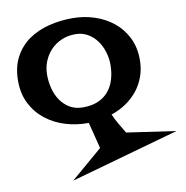

<svg xmlns="http://www.w3.org/2000/svg" viewBox="-99 -742 1102 1139"><g transform="rotate(-10 452.0 -173.0)"><path d="M904.3 118.2 250 301.8 440.4 138.7 400.4 -19.5Q328.1 -18.6 261.7 -38.6Q195.3 -58.6 143.6 -99.1Q91.8 -139.6 61 -199.2Q30.3 -258.8 30.3 -336.9Q30.3 -419.9 62 -479.5Q93.8 -539.1 146.5 -576.2Q199.2 -613.3 268.1 -630.9Q336.9 -648.4 412.1 -648.4Q481.4 -648.4 544.9 -627.4Q608.4 -606.4 657.2 -566.9Q706.1 -527.3 734.9 -469.2Q763.7 -411.1 763.7 -336.9Q763.7 -283.2 747.6 -237.3Q731.4 -191.4 702.1 -154.3Q672.9 -117.2 632.3 -89.4Q591.8 -61.5 542 -44.9Q555.7 -13.7 573.2 16.1Q590.8 45.9 608.4 75.2ZM586.9 -338.9Q586.9 -377 575.2 -415Q563.5 -453.1 541.5 -483.4Q519.5 -513.7 486.8 -532.7Q454.1 -551.8 412.1 -551.8Q367.2 -551.8 329.6 -535.6Q292 -519.5 264.6 -491.2Q237.3 -462.9 221.7 -424.8Q206.1 -386.7 206.1 -342.8Q206.1 -301.8 216.3 -261.2Q226.6 -220.7 248.5 -188.5Q270.5 -156.2 303.7 -136.2Q336.9 -116.2 383.8 -116.2Q436.5 -116.2 474.6 -132.8Q512.7 -149.4 537.6 -179.2Q562.5 -209 574.7 -249.5Q586.9 -290 586.9 -338.9Z"/></g></svg>

Font: Fontdiner Swanky
Style: Regular
Weight: 400
Designer: Font Diner, Inc
Foundry: Font Diner, Inc
Version: Version 1.000